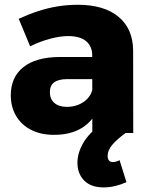

<svg xmlns="http://www.w3.org/2000/svg" viewBox="-20 -568 641 820"><path d="M267.6 -230.1Q230.4 -230.1 211.7 -216.6Q193 -203 193 -173.7Q193 -145.3 212.2 -128.4Q231.4 -111.6 265.7 -111.6Q292.7 -111.6 315.3 -120.9Q337.9 -130.1 353.3 -146.5Q368.7 -162.9 374.3 -184L398.6 -104.7Q377 -50.4 329.1 -21.3Q281.3 7.9 210.9 7.9Q153.3 7.9 111.9 -13.9Q70.4 -35.6 48.3 -73.6Q26.1 -111.7 26.1 -161.1Q26.1 -238.3 79.5 -281Q132.9 -323.7 233.4 -324.7H391.1V-230.1ZM373.9 -331.3Q373.9 -370.1 347.9 -392Q321.9 -413.9 270.9 -413.9Q236.9 -413.9 194.8 -402.7Q152.7 -391.6 108.7 -370.3L60 -487.7Q102.7 -507.3 143.4 -520.6Q184.1 -533.9 225.9 -540.7Q267.7 -547.6 312.4 -547.6Q424.6 -547.6 486.4 -496.1Q548.1 -444.6 548.6 -351.9L549 0H374.3ZM415.3 -40 516.4 0Q480.3 26.3 460 49.9Q439.7 73.6 439.7 97.3Q439.7 111.6 445.8 117.9Q451.9 124.1 462.3 124.1Q468.1 124.1 475.7 122.1Q483.3 120.1 490.7 116.1L520 210Q498 220 472.8 226.2Q447.6 232.4 422.4 232.4Q368.4 232.4 339.6 203.1Q310.7 173.7 310.7 127Q310.7 85.6 335.6 42.5Q360.4 -0.6 415.3 -40Z"/></svg>

Font: Alexandria
Style: Regular
Weight: 400
Designer: Mohamed Gaber
Foundry: Kief Type Foundry
Version: Version 5.100